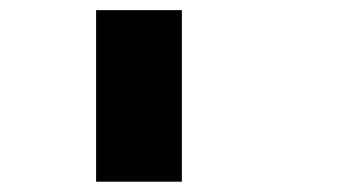

<svg xmlns="http://www.w3.org/2000/svg" viewBox="-20 -853 707 373"><path d="M166.7 -666.7H333.3V-500H166.7ZM166.7 -833.3H333.3V-500H166.7Z"/></svg>

Font: 0xA000-Pixelated-Mono
Style: Pixelated-Mono
Weight: 400
Version: Version 0.1